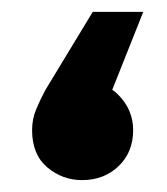

<svg xmlns="http://www.w3.org/2000/svg" viewBox="-20 -303 281 323"><path d="M95 -168Q152 -170 178 -144.5Q204 -119 204 -84Q204 -47 179.5 -23.5Q155 0 118 0Q85 0 59.5 -21.5Q34 -43 34 -84Q34 -103 41 -119.5Q48 -136 56 -151L136 -283H221L143 -87Z"/></svg>

Font: Alexandria
Style: Bold
Weight: 700
Designer: Mohamed Gaber
Foundry: Kief Type Foundry
Version: Version 5.100